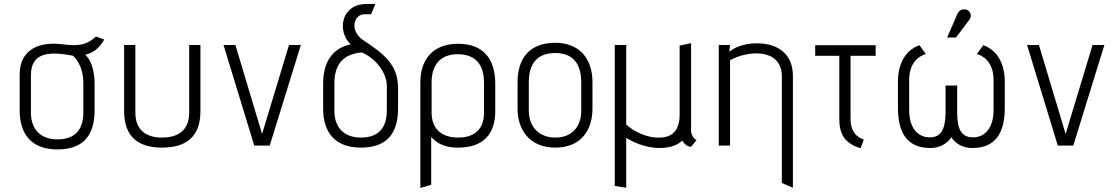

<svg xmlns="http://www.w3.org/2000/svg" viewBox="-20 -725 5552 956"><path d="M451 -310C451 -379 429 -434 404 -452C444 -462 473 -483 499 -528L458 -543C407 -497 366 -495 286 -505C187 -517 78 -487 78 -354V-175C78 -59 135 19 266 19C398 19 451 -55 451 -175ZM395 -165C395 -68 342 -31 266 -31C190 -31 134 -73 134 -165V-351C134 -467 230 -469 341 -448C345 -449 395 -405 395 -310Z M922 -165C922 -75 866 -40 786 -40C710 -40 654 -75 654 -165V-501H598V-172C598 -47 665 10 786 10C911 10 978 -47 978 -172V-501H922Z M1323 0 1478 -501H1419L1285 -58L1152 -501H1093L1246 0Z M1962 -288C1962 -407 1883 -462 1790 -524C1719 -570 1740 -654 1795 -654H1828L1849 -705H1804C1679 -705 1656 -571 1726 -504C1637 -486 1589 -417 1589 -310V-184C1589 -68 1646 10 1777 10C1909 10 1962 -64 1962 -184ZM1906 -174C1906 -77 1853 -40 1777 -40C1701 -40 1645 -82 1645 -174V-310C1645 -415 1699 -457 1782 -464C1877 -420 1906 -338 1906 -301Z M2127 195V-44C2163 0 2214 10 2261 10C2384 10 2446 -55 2446 -172V-307C2446 -424 2394 -507 2260 -507C2140 -507 2073 -433 2073 -315V211ZM2390 -165C2390 -76 2337 -40 2261 -40C2185 -40 2129 -78 2129 -165V-314C2129 -427 2198 -455 2259 -455C2325 -455 2390 -426 2390 -313Z M2930 -316C2930 -437 2861 -512 2745 -512C2624 -512 2557 -442 2557 -316V-184C2557 -82 2614 10 2745 10C2877 10 2930 -82 2930 -184ZM2874 -174C2874 -95 2829 -40 2745 -40C2663 -40 2613 -95 2613 -174V-316C2613 -421 2667 -461 2745 -461C2820 -461 2874 -421 2874 -316Z M3448 -27C3424 -41 3421 -69 3421 -69V-510L3364 -498V-153C3364 -49 3297 -37 3249 -40C3164 -45 3104 -99 3098 -105V-501H3041V201L3098 210V-38C3112 -32 3159 2 3240 11C3296 15 3347 5 3377 -25C3392 1 3413 6 3421 6Z M3928 210V-346C3928 -422 3893 -468 3843 -491C3779 -521 3668 -515 3611 -467L3615 -501H3559V0H3615V-425C3700 -473 3873 -490 3873 -343V186Z M4281 -30C4234 -46 4215 -83 4215 -132V-447H4340V-500H4039V-447H4159V-132C4159 -54 4190 -9 4265 13Z M4740 -538 4809 -630C4819 -644 4814 -670 4792 -677C4775 -682 4756 -676 4747 -656L4696 -538ZM4927 -178C4927 -78 4876 -41 4825 -41C4767 -41 4747 -82 4746 -158V-299H4688V-158C4686 -82 4666 -41 4609 -41C4558 -41 4507 -78 4507 -178V-327C4507 -398 4540 -441 4590 -456L4558 -500C4485 -473 4451 -405 4451 -317V-188C4451 -68 4494 12 4612 12C4649 12 4690 -2 4717 -41C4743 -2 4784 12 4822 12C4940 12 4983 -68 4983 -188V-317C4983 -405 4949 -473 4876 -500L4844 -456C4894 -441 4927 -398 4927 -327Z M5324 0 5479 -501H5420L5286 -58L5153 -501H5094L5247 0Z"/></svg>

Font: Advent Pro
Style: Regular
Weight: 400
Designer: Andreas Kalpakidis
Foundry: Andreas Kalpakidis
Version: Version 2.002 2008